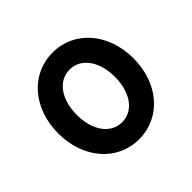

<svg xmlns="http://www.w3.org/2000/svg" viewBox="-138 -708 877 877"><g transform="rotate(-45 300.0 -270.0)"><path d="M300 10C440 10 543 -108 543 -270C543 -432 440 -550 300 -550C160 -550 57 -432 57 -270C57 -108 160 10 300 10ZM300 -100C227 -100 177 -169 177 -270C177 -371 227 -440 300 -440C373 -440 423 -371 423 -270C423 -169 373 -100 300 -100Z"/></g></svg>

Font: CommitMono
Style: 700Regular
Weight: 700
Monospace: yes
Designer: Eigil Nikolajsen
Foundry: Eigil Nikolajsen
Version: Version 1.143